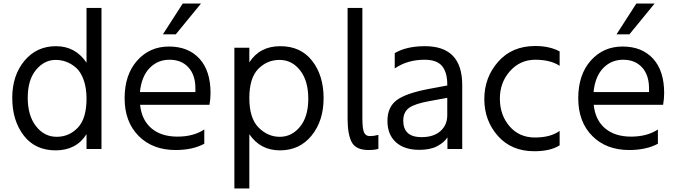

<svg xmlns="http://www.w3.org/2000/svg" viewBox="-20 -812 3801 1078"><path d="M465.8 -460V-767.6H549.8V24.4H465.8V-58.6Q408.2 32.2 292.5 32.2Q176.8 32.2 112.8 -51.8Q48.8 -135.7 48.8 -262.2Q48.8 -388.7 117.2 -470.7Q185.5 -552.7 294.4 -552.7Q403.3 -552.7 465.8 -460ZM465.8 -257.8Q465.8 -318.4 449.7 -363.3Q433.6 -408.2 407.2 -431.6Q356.4 -475.6 292.5 -475.6Q228.5 -475.6 182.1 -419.4Q135.7 -363.3 135.7 -263.2Q135.7 -163.1 182.1 -103.5Q228.5 -43.9 298.3 -43.9Q368.2 -43.9 417 -95.2Q465.8 -146.5 465.8 -257.8Z M1162.1 -289.1Q1162.1 -258.8 1156.2 -223.6H766.6Q775.4 -137.7 830.6 -91.3Q885.7 -44.9 976.1 -44.9Q1066.4 -44.9 1127 -85V-4.9Q1061.5 30.3 965.8 30.3Q836.9 30.3 758.3 -48.8Q679.7 -127.9 679.7 -260.3Q679.7 -392.6 750 -471.7Q820.3 -550.8 928.7 -550.8Q1037.1 -550.8 1099.6 -482.9Q1162.1 -415 1162.1 -289.1ZM765.6 -294.9H1077.1V-319.3Q1076.2 -392.6 1037.1 -434.6Q998 -476.6 931.6 -476.6Q865.2 -476.6 819.8 -429.7Q774.4 -382.8 765.6 -294.9ZM894.5 -619.1 1005.9 -792H1108.4L966.8 -619.1Z M1295.9 246.1V-543.9H1379.9V-461.9Q1438.5 -552.7 1553.7 -552.7Q1668.9 -552.7 1732.9 -470.2Q1796.9 -387.7 1796.9 -260.7Q1796.9 -133.8 1729.5 -50.8Q1662.1 32.2 1551.8 32.2Q1441.4 32.2 1379.9 -58.6V246.1ZM1429.7 -424.8Q1379.9 -374 1379.9 -261.2Q1379.9 -148.4 1431.6 -96.2Q1483.4 -43.9 1550.8 -43.9Q1618.2 -43.9 1664.6 -100.6Q1710.9 -157.2 1710.9 -257.8Q1710.9 -358.4 1665 -417Q1619.1 -475.6 1549.3 -475.6Q1479.5 -475.6 1429.7 -424.8Z M1931.6 -146.5V-767.6H2014.6V-149.4Q2014.6 -89.8 2023.9 -68.8Q2033.2 -47.9 2056.2 -47.9Q2079.1 -47.9 2104.5 -54.7V23.4Q2085 30.3 2049.8 30.3Q1978.5 30.3 1955.1 -13.2Q1931.6 -56.6 1931.6 -146.5Z M2386.7 -312.5 2491.2 -332V-336.9Q2491.2 -406.2 2461.9 -441.4Q2432.6 -476.6 2363.3 -476.6Q2267.6 -476.6 2196.3 -427.7V-513.7Q2261.7 -552.7 2366.2 -552.7Q2575.2 -552.7 2575.2 -335V24.4H2492.2V-41Q2474.6 -12.7 2435.5 8.3Q2396.5 29.3 2334 29.3Q2250 29.3 2202.6 -13.7Q2155.3 -56.6 2155.3 -133.3Q2155.3 -210 2206.5 -249Q2257.8 -288.1 2386.7 -312.5ZM2244.1 -134.8Q2244.1 -42 2346.7 -42Q2415 -42 2453.1 -76.2Q2491.2 -110.4 2491.2 -165V-262.7L2389.6 -244.1Q2308.6 -229.5 2276.4 -206.1Q2244.1 -182.6 2244.1 -134.8Z M2985.4 -553.7Q3065.4 -553.7 3122.1 -523.4V-442.4Q3070.3 -476.6 2985.4 -476.6Q2900.4 -476.6 2843.3 -412.6Q2786.1 -348.6 2786.6 -256.8Q2787.1 -165 2841.3 -102.5Q2895.5 -40 2983.4 -40Q3071.3 -40 3122.1 -77.1V3.9Q3070.3 37.1 2979.5 37.1Q2851.6 37.1 2775.4 -48.8Q2699.2 -134.8 2699.2 -255.9Q2699.2 -377 2776.9 -465.3Q2854.5 -553.7 2985.4 -553.7Z M3709 -289.1Q3709 -258.8 3703.1 -223.6H3313.5Q3322.3 -137.7 3377.4 -91.3Q3432.6 -44.9 3522.9 -44.9Q3613.3 -44.9 3673.8 -85V-4.9Q3608.4 30.3 3512.7 30.3Q3383.8 30.3 3305.2 -48.8Q3226.6 -127.9 3226.6 -260.3Q3226.6 -392.6 3296.9 -471.7Q3367.2 -550.8 3475.6 -550.8Q3584 -550.8 3646.5 -482.9Q3709 -415 3709 -289.1ZM3312.5 -294.9H3624V-319.3Q3623 -392.6 3584 -434.6Q3544.9 -476.6 3478.5 -476.6Q3412.1 -476.6 3366.7 -429.7Q3321.3 -382.8 3312.5 -294.9ZM3441.4 -619.1 3552.7 -792H3655.3L3513.7 -619.1Z"/></svg>

Font: GenEi M Gothic v2 Regular
Style: Regular
Weight: 400
Version: Version 2.0